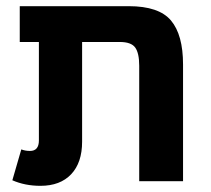

<svg xmlns="http://www.w3.org/2000/svg" viewBox="-20 -587 683 622"><path d="M397 -567Q495 -567 534 -520.5Q573 -474 573 -378V0H431V-374Q431 -415 418 -433Q405 -451 368 -451H246V-128Q246 -60 210.5 -22.5Q175 15 111 15Q61 15 20 -3L49 -103Q62 -98 77 -98Q106 -98 106 -132V-451H44V-567Z"/></svg>

Font: FiraGO SemiBold
Style: Regular
Weight: 600
Designer: bBox Type
Foundry: bBox Type GmbH
Version: Version 1.001;PS 001.001;hotconv 1.0.88;makeotf.lib2.5.64775